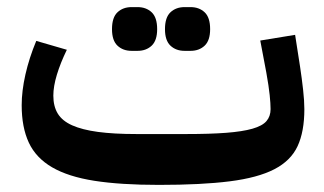

<svg xmlns="http://www.w3.org/2000/svg" viewBox="-20 -508 910 540"><path d="M427 12Q319 12 245.5 0.5Q172 -11 126.5 -37.5Q81 -64 61 -107Q41 -150 41 -212Q41 -252 51.5 -298.5Q62 -345 82 -393L168 -368Q150 -331 140 -298Q130 -265 130 -239Q130 -209 142.5 -188.5Q155 -168 183 -155.5Q211 -143 255.5 -137Q300 -131 364 -131H504Q571 -131 616.5 -134.5Q662 -138 690 -146Q718 -154 729.5 -167.5Q741 -181 741 -201Q741 -216 738.5 -240.5Q736 -265 729 -304L712 -394L810 -410L824 -320Q829 -287 832.5 -255.5Q836 -224 836 -201Q836 -138 817 -97Q798 -56 751.5 -32Q705 -8 626 2Q547 12 427 12ZM499 -365Q475 -365 459.5 -379.5Q444 -394 444 -426Q444 -459 459.5 -473.5Q475 -488 499 -488H516Q540 -488 555.5 -473.5Q571 -459 571 -426Q571 -394 555.5 -379.5Q540 -365 516 -365ZM350 -365Q326 -365 310.5 -379.5Q295 -394 295 -426Q295 -459 310.5 -473.5Q326 -488 350 -488H367Q391 -488 406.5 -473.5Q422 -459 422 -426Q422 -394 406.5 -379.5Q391 -365 367 -365Z"/></svg>

Font: IBM Plex Sans Arabic SmBld
Style: Regular
Weight: 600
Designer: Mike Abbink, Paul van der Laan, Pieter van Rosmalen, Wael Morcos, Khajak Apelian
Foundry: Bold Monday
Version: Version 1.005